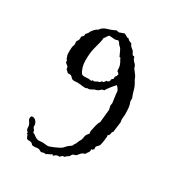

<svg xmlns="http://www.w3.org/2000/svg" viewBox="-140 -694 682 739"><g transform="rotate(30 201.5 -324.5)"><path d="M356.4 -310.5 358.4 -297.9 352.5 -252.9Q347.7 -249 347.2 -241.2Q346.7 -233.4 339.8 -230.5Q341.8 -224.6 338.9 -206.1Q335.9 -187.5 334.5 -183.6Q333 -179.7 326.2 -173.8Q319.3 -168 323.2 -157.2Q319.3 -157.2 318.8 -154.3Q318.4 -151.4 312.5 -152.3V-149.4Q313.5 -141.6 308.6 -136.2Q303.7 -130.9 301.8 -125Q299.8 -124 296.9 -123.5Q293.9 -123 289.1 -119.6Q284.2 -116.2 278.8 -108.4Q273.4 -100.6 262.7 -99.6Q258.8 -97.7 256.8 -93.3Q254.9 -88.9 252.4 -86.4Q250 -84 249 -84Q247.1 -85 238.3 -75.2H237.3Q229.5 -75.2 227.1 -72.3Q224.6 -69.3 220.7 -65.4L216.8 -66.4Q207 -66.4 197.3 -56.6Q195.3 -56.6 194.8 -58.6Q194.3 -60.5 191.4 -60.5Q187.5 -55.7 181.6 -54.2Q175.8 -52.7 170.9 -47.9Q168.9 -48.8 163.6 -48.8Q158.2 -48.8 152.3 -45.9Q147.5 -45.9 144.5 -48.3Q141.6 -50.8 137.2 -51.8Q132.8 -52.7 127.4 -51.8Q122.1 -50.8 114.7 -50.8Q107.4 -50.8 105.5 -53.7Q99.6 -62.5 87.9 -60.5Q78.1 -60.5 75.7 -67.9Q73.2 -75.2 71.3 -79.1L66.4 -81.1L68.4 -85Q68.4 -86.9 65.4 -88.4Q62.5 -89.8 61 -93.3Q59.6 -96.7 59.6 -102.5Q59.6 -108.4 57.6 -114.3Q55.7 -120.1 51.3 -125.5Q46.9 -130.9 46.9 -136.7Q46.9 -142.6 49.8 -146.5L54.7 -147.5Q65.4 -147.5 72.3 -137.2Q79.1 -127 77.1 -117.2Q79.1 -111.3 83 -107.4Q86.9 -103.5 86.9 -95.7Q93.8 -93.8 100.1 -88.4Q106.4 -83 113.3 -81.1Q120.1 -79.1 126 -80.1Q131.8 -81.1 136.7 -81.1L159.2 -79.1Q168 -79.1 189 -88.9Q210 -98.6 213.9 -102.1Q217.8 -105.5 220.7 -109.4Q223.6 -113.3 227.5 -116.7Q231.4 -120.1 236.8 -123.5Q242.2 -127 243.7 -129.4Q245.1 -131.8 245.1 -133.3Q245.1 -134.8 248 -138.2Q251 -141.6 253.9 -149.9Q256.8 -158.2 259.8 -162.1Q262.7 -166 263.7 -173.8Q264.6 -181.6 266.6 -186.5Q268.6 -191.4 271.5 -194.3Q274.4 -197.3 277.3 -202.1Q275.4 -204.1 275.4 -208Q275.4 -212.9 280.3 -233.9Q285.2 -254.9 290 -258.8L295.9 -317.4L292 -334L293.9 -345.7L289.1 -380.9Q289.1 -395.5 285.2 -401.9Q281.2 -408.2 274.4 -415Q249 -386.7 242.2 -373H241.2Q233.4 -373 228 -366.7Q222.7 -360.4 209 -357.4Q205.1 -355.5 198.2 -351.6Q191.4 -347.7 187.5 -347.7H181.6Q178.7 -347.7 178.7 -346.2Q178.7 -344.7 171.9 -344.7L139.6 -347.7L125 -346.7Q114.3 -346.7 110.4 -352.1Q106.4 -357.4 102.1 -359.4Q97.7 -361.3 93.3 -360.4Q88.9 -359.4 86.4 -361.3Q84 -363.3 82 -366.2Q80.1 -369.1 77.1 -369.1Q76.2 -371.1 75.7 -375.5Q75.2 -379.9 73.2 -382.3Q71.3 -384.8 67.4 -387.2Q63.5 -389.6 62 -392.1Q60.5 -394.5 60.5 -397.9Q60.5 -401.4 59.6 -403.3L55.7 -405.3V-409.2Q50.8 -418.9 50.8 -425.8V-440.4Q50.8 -456.1 53.7 -462.4Q56.6 -468.8 55.7 -472.2Q54.7 -475.6 54.7 -480Q54.7 -484.4 57.1 -486.8Q59.6 -489.3 61 -493.2Q62.5 -497.1 62 -501Q61.5 -504.9 62.5 -508.8Q64.5 -510.7 66.4 -512.2Q68.4 -513.7 69.8 -516.1Q71.3 -518.6 70.3 -521.5Q70.3 -525.4 79.1 -534.2Q82 -543 90.3 -552.2Q98.6 -561.5 105.5 -563.5Q114.3 -578.1 133.8 -583.5Q153.3 -588.9 167 -596.7H168L179.7 -594.7L202.1 -602.5Q204.1 -602.5 204.1 -600.6Q210 -598.6 213.4 -595.7Q216.8 -592.8 224.6 -592.8Q226.6 -587.9 231.9 -585.9Q237.3 -584 242.2 -582Q246.1 -571.3 254.9 -565.4Q263.7 -559.6 266.6 -548.8Q268.6 -548.8 268.6 -547.4Q268.6 -545.9 270 -544.9Q271.5 -543.9 272.9 -544.4Q274.4 -544.9 276.9 -543.5Q279.3 -542 279.3 -539.1Q279.3 -536.1 282.7 -531.2Q286.1 -526.4 292 -521Q297.9 -515.6 299.8 -504.9Q303.7 -499 308.1 -493.7Q312.5 -488.3 315.9 -483.4Q319.3 -478.5 320.3 -475.1Q321.3 -471.7 324.2 -466.3Q327.1 -460.9 331.5 -453.6Q335.9 -446.3 338.9 -436Q341.8 -425.8 344.2 -418Q346.7 -410.2 347.7 -407.7Q348.6 -405.3 349.6 -403.8Q350.6 -402.3 350.6 -400.4V-390.6Q350.6 -385.7 351.6 -382.8Q358.4 -373 358.4 -330.1ZM168.9 -381.8 179.7 -379.9H180.7L183.6 -383.8Q185.5 -384.8 186.5 -384.3Q187.5 -383.8 190.4 -383.8Q193.4 -383.8 198.7 -387.2Q204.1 -390.6 207.5 -391.1Q210.9 -391.6 212.9 -393.1Q214.8 -394.5 214.8 -396Q214.8 -397.5 216.8 -398.4Q218.8 -399.4 220.7 -398.9Q222.7 -398.4 224.6 -399.9Q226.6 -401.4 228 -404.3Q229.5 -407.2 231.4 -409.2H236.3Q244.1 -414.1 243.7 -417.5Q243.2 -420.9 246.1 -425.8L250 -427.7Q252 -429.7 251.5 -432.1Q251 -434.6 251 -437Q251 -439.5 253.4 -441.4Q255.9 -443.4 256.3 -446.3Q256.8 -449.2 258.8 -453.1Q254.9 -460 251.5 -460.9Q248 -461.9 248 -475.1Q248 -488.3 236.3 -506.8Q233.4 -514.6 231.9 -513.7Q230.5 -512.7 228.5 -514.6Q216.8 -543 211.4 -547.4Q206.1 -551.8 204.1 -554.2Q202.1 -556.6 200.2 -560.5Q198.2 -564.5 194.3 -565.4Q194.3 -568.4 189.9 -565.9Q185.5 -563.5 177.7 -563.5L154.3 -565.4Q148.4 -560.5 146.5 -555.7Q144.5 -550.8 139.6 -546.9Q138.7 -534.2 135.7 -522.9Q132.8 -511.7 127.4 -491.2Q122.1 -470.7 122.1 -438Q122.1 -405.3 137.7 -383.8Q145.5 -379.9 153.3 -380.9Q161.1 -381.8 168.9 -381.8Z"/></g></svg>

Font: Mountains of Christmas
Style: Regular
Weight: 400
Designer: Crystal Kluge
Foundry: Font Diner, Inc DBA Tart Workshop
Version: Version 1.003